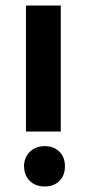

<svg xmlns="http://www.w3.org/2000/svg" viewBox="-20 -653 320 695"><path d="M74 -177V-633H200V-177ZM215 -52Q215 -51 215 -50Q215 -18 195 2Q175 22 142 22Q108 22 87.5 1.5Q67 -19 67 -53V-55Q69 -86 89.5 -105Q110 -124 142 -124Q175 -124 195 -104Q215 -84 215 -52Z"/></svg>

Font: Tajawal
Style: Bold
Weight: 700
Designer: Boutros Fonts
Foundry: Created by Boutros International 2017
Version: Version 1.700